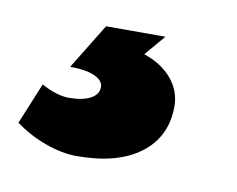

<svg xmlns="http://www.w3.org/2000/svg" viewBox="-111 -54 385 312"><g transform="rotate(10 82.0 102.0)"><path d="M32 210Q7 210 -20.5 200Q-48 190 -71 173L-43 105Q-30 112 -18.5 115.5Q-7 119 2 119Q25 119 38 112Q51 105 51 93Q51 82 36.5 75.5Q22 69 -4 69L42 -6H140L111 28Q141 38 157.5 58Q174 78 174 103Q174 153 136.5 181.5Q99 210 32 210Z"/></g></svg>

Font: Figtree Light Black
Style: Italic
Weight: 900
Italic angle: -9.5°
Version: Version 2.000